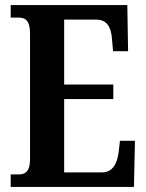

<svg xmlns="http://www.w3.org/2000/svg" viewBox="-20 -734 575 754"><path d="M22 0H506L510 -181H451L446 -136C440 -92 423 -57 380 -57H232V-345H425V-402H232V-657H358C401 -657 417 -626 420 -578L424 -533H483L480 -714H22V-665H52C77 -665 98 -657 98 -601V-108C98 -64 82 -49 54 -49H22Z"/></svg>

Font: Noto Serif Bengali ExtraCondensed
Style: Bold
Weight: 700
Width: 2
Designer: Juan Bruce, Universal Thirst, Indian Type Foundry and the Monotype Design Team.
Foundry: Monotype Imaging Inc.
Version: Version 2.003